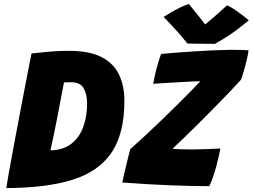

<svg xmlns="http://www.w3.org/2000/svg" viewBox="-20 -914 1251 950"><path d="M11 16.5Q15 -10.5 24.8 -65Q34.5 -119.5 47.5 -189Q60.5 -258.5 74.5 -332Q88.5 -405.5 101.2 -471.8Q114 -538 123.2 -585.5Q132.5 -633 136 -649.5Q168 -653.5 218.8 -658Q269.5 -662.5 321 -662.5Q423.5 -662.5 483.5 -631Q543.5 -599.5 569.5 -543.8Q595.5 -488 595.5 -415Q595.5 -252.5 531.5 -158.5Q467.5 -64.5 337.8 -24.2Q208 16 11 16.5ZM229.5 -170Q293.5 -171.5 333.5 -203Q373.5 -234.5 392.2 -286.8Q411 -339 411 -402.5Q411 -446.5 394.2 -476.8Q377.5 -507 332.5 -507Q324 -507 313.5 -506.8Q303 -506.5 296.5 -506Q280.5 -420.5 263.8 -334.2Q247 -248 229.5 -170ZM1015.5 7Q927 7 819.8 2.8Q712.5 -1.5 585 -11Q588.5 -28.5 595.8 -59.8Q603 -91 611 -123.2Q619 -155.5 624.5 -176Q653 -201 693 -238Q733 -275 776 -316.5Q819 -358 859 -397.5Q899 -437 928.8 -467.5Q958.5 -498 971 -512Q959 -512 931.8 -510.8Q904.5 -509.5 870 -507.5Q835.5 -505.5 800.5 -503.5Q765.5 -501.5 738 -499.5Q740.5 -513.5 745 -534.8Q749.5 -556 754.5 -575Q760.5 -596.5 766.2 -615.2Q772 -634 777 -647Q800.5 -649.5 841.8 -652.8Q883 -656 932.2 -659.2Q981.5 -662.5 1030.5 -664.8Q1079.5 -667 1118.5 -667.5Q1130.5 -667.5 1149 -667.2Q1167.5 -667 1184.5 -666.5Q1201.5 -666 1209.5 -665Q1208.5 -651 1204 -631.2Q1199.5 -611.5 1194.5 -591.5Q1188 -567 1181.5 -546.2Q1175 -525.5 1171.5 -518.5Q1152.5 -497 1118.5 -461.5Q1084.5 -426 1043.5 -384.2Q1002.5 -342.5 961.5 -301.8Q920.5 -261 886.5 -228.2Q852.5 -195.5 833.5 -178Q846.5 -176.5 869 -175.5Q891.5 -174.5 927 -174.5Q959 -174.5 996 -176Q1033 -177.5 1070.5 -179Q1068 -165 1062.5 -140.5Q1057 -116 1050 -90.5Q1042 -60.5 1031.8 -32.2Q1021.5 -4 1015.5 7ZM1103 -887.5Q1121 -880.5 1144.8 -864Q1168.5 -847.5 1187.8 -832.5Q1207 -817.5 1211 -813.5Q1147 -760.5 1103.5 -733Q1060 -705.5 1043 -697Q1031 -697 1005.5 -697.2Q980 -697.5 952.5 -697.8Q925 -698 907.5 -698.5Q879.5 -733.5 850.8 -765.2Q822 -797 789.5 -830Q802.5 -838.5 824.2 -851.5Q846 -864.5 870.2 -876.5Q894.5 -888.5 914.5 -894Q940.5 -863 962.8 -834.8Q985 -806.5 995 -793Q1004.5 -801 1023 -816.5Q1041.5 -832 1063 -851Q1084.5 -870 1103 -887.5Z"/></svg>

Font: Grandstander ExtraBold
Style: Italic
Weight: 800
Italic angle: -15°
Designer: Tyler Finck
Foundry: Etcetera Type Co
Version: Version 1.200; ttfautohint (v1.8.3)